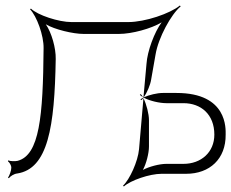

<svg xmlns="http://www.w3.org/2000/svg" viewBox="-20 -630 838 696"><path d="M487 -286C490 -283 493 -281 498 -278C495 -283 493 -286 490 -289ZM9 14 12 16C17 9 31 0 42 -1C154 -18 178 -170 182 -416C183 -455 167 -512 146 -542C178 -523 245 -507 283 -507H411C458 -507 528 -526 566 -549C540 -514 514 -445 511 -398L500 -277L499 -276C499 -277 498 -277 498 -278C499 -278 499 -277 500 -277V-276H501C523 -264 559 -256 583 -256H645C709 -256 757 -215 757 -142C757 -78 709 -36 645 -36H583C558 -36 520 -26 498 -14C510 -36 520 -74 520 -99V-194C520 -217 511 -252 500 -274L484 -89C480 -45 450 21 426 43L429 46C453 24 522 0 566 0H655C740 0 799 -54 798 -142C798 -162 806 -293 620 -293H570C550 -293 520 -286 501 -277C513 -294 525 -322 528 -342L544 -433C554 -493 600 -578 635 -607L632 -610C597 -581 506 -550 445 -550H239C193 -550 116 -575 92 -599L89 -596C113 -572 139 -501 138 -455C136 -207 123 -68 44 -47C36 -45 16 -45 10 -49L9 -45C14 -42 21 -31 21 -22C21 -11 14 7 9 14ZM489 -270 492 -267C495 -269 497 -272 500 -275L499 -276C495 -274 492 -272 489 -270Z"/></svg>

Font: Armata Saber
Style: Rg
Weight: 400
Designer: Jasper
Foundry: Cannot Into Space Fonts
Version: Version 0.970